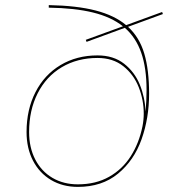

<svg xmlns="http://www.w3.org/2000/svg" viewBox="-20 -727 697 752"><path d="M84 -210Q84 -298 119 -366.2Q154 -434.5 217.2 -472.2Q280.5 -510 362 -510Q424.5 -510 466 -477.5Q507.5 -445 527.8 -395Q548 -345 550 -290Q554 -330 554 -374.5Q554 -460.5 533.2 -520.2Q512.5 -580 469 -618L319 -563L316 -571L461.5 -624Q415.5 -660.5 344.2 -678Q273 -695.5 171 -697V-707Q281 -705 355 -685.8Q429 -666.5 474 -628.5L615 -680L618 -672L481.5 -622Q526.5 -580.5 545.2 -516.8Q564 -453 564 -360Q564 -264.5 534.5 -181.5Q505 -98.5 442.2 -46.8Q379.5 5 285 5Q225.5 5 180 -22Q134.5 -49 109.2 -97.8Q84 -146.5 84 -210ZM285 -5Q355 -5 407.2 -34.5Q459.5 -64 492 -115Q524.5 -166 538 -232Q543 -258 543 -282Q543 -335 523.5 -385Q504 -435 463.2 -467.5Q422.5 -500 362 -500Q283 -500 222 -463.8Q161 -427.5 127.5 -361.5Q94 -295.5 94 -210Q94 -149 118 -102.5Q142 -56 185.2 -30.5Q228.5 -5 285 -5Z"/></svg>

Font: HK Grotesk Thin
Style: Regular
Weight: 100
Designer: Alfredo Marco Pradil
Foundry: Hanken Design Co.
Version: Version 3.001